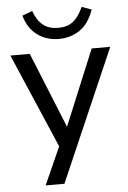

<svg xmlns="http://www.w3.org/2000/svg" viewBox="-59 -744 646 967"><g transform="rotate(-5 264.0 -260.5)"><path d="M132 180 217 -10 12 -487H110L265 -105L423 -487H517L227 180ZM263 -549Q201 -549 154.5 -583Q108 -617 90 -682L141 -701Q159 -651 189 -628Q219 -605 264 -605Q310 -605 339 -627Q368 -649 391 -700L440 -682Q415 -611 368.5 -580Q322 -549 263 -549Z"/></g></svg>

Font: Nunito Sans Medium
Style: Regular
Weight: 500
Designer: Vernon Adams
Foundry: Vernon Adams
Version: Version 3.101; ttfautohint (v1.8.4.7-5d5b);gftools[0.9.27]